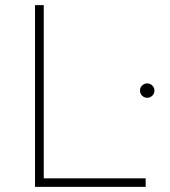

<svg xmlns="http://www.w3.org/2000/svg" viewBox="-20 -726 662 746"><path d="M116 -706H150V-33H546V0H116ZM524 -374Q524 -386 532.5 -394Q541 -402 552 -402Q563 -402 571.5 -394Q580 -386 580 -374Q580 -362 571.5 -354Q563 -346 552 -346Q541 -346 532.5 -354Q524 -362 524 -374Z"/></svg>

Font: Josefin Sans Thin ExtraLight
Style: Regular
Weight: 250
Version: Version 2.001